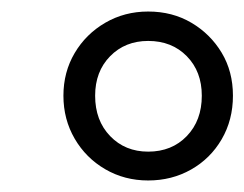

<svg xmlns="http://www.w3.org/2000/svg" viewBox="-20 -733 424 333"><path d="M237 -420Q196 -420 162.5 -439.5Q129 -459 109.5 -492.5Q90 -526 90 -567Q90 -608 109.5 -641Q129 -674 162.5 -693.5Q196 -713 237 -713Q279 -713 312 -693.5Q345 -674 364.5 -641.5Q384 -609 384 -567Q384 -525 364.5 -491.5Q345 -458 311.5 -439Q278 -420 237 -420ZM237 -470Q278 -470 304 -497Q330 -524 330 -567Q330 -609 304 -635.5Q278 -662 237 -662Q197 -662 171 -635.5Q145 -609 145 -567Q145 -524 171 -497Q197 -470 237 -470Z"/></svg>

Font: Nunito Sans 7pt Light
Style: Italic
Weight: 300
Italic angle: -9°
Designer: Vernon Adams
Foundry: Vernon Adams
Version: Version 3.101;gftools[0.9.27]